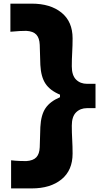

<svg xmlns="http://www.w3.org/2000/svg" viewBox="-20 -902 568 1064"><path d="M41.5 142.1V-13.7Q67.9 -10.7 89.4 -10Q110.8 -9.3 125.5 -9.3Q163.6 -11.7 181.2 -30.3Q198.7 -48.8 200.2 -85.9L203.6 -197.8Q207 -265.1 232.2 -302.5Q257.3 -339.8 312.5 -363.3V-377.4Q257.3 -400.4 232.2 -438.2Q207 -476.1 203.6 -542L200.2 -653.8Q198.7 -691.4 181.2 -710.2Q163.6 -729 125.5 -731Q110.8 -731 88.6 -730Q66.4 -729 37.6 -726.1V-881.8H155.8Q259.3 -881.8 320.8 -832Q382.3 -782.2 382.3 -689.5Q382.3 -650.4 380.1 -612.1Q377.9 -573.7 377.9 -534.7Q377.9 -484.4 401.6 -460.9Q425.3 -437.5 462.4 -437.5H509.3V-302.7H462.4Q425.3 -302.7 401.6 -279.3Q377.9 -255.9 377.9 -205.6Q377.9 -167 380.1 -128.4Q382.3 -89.8 382.3 -50.8Q382.3 42 320.8 92Q259.3 142.1 155.8 142.1Z"/></svg>

Font: Pinar-DS3-FD ExtraBold
Style: Regular
Weight: 800
Designer: Amin Abedi
Version: Version 3.000